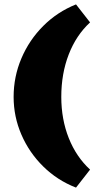

<svg xmlns="http://www.w3.org/2000/svg" viewBox="-20 -731 452 874"><path d="M42 -290Q42 -382 77.5 -465.5Q113 -549 177 -613Q241 -677 326 -711L390 -629Q327 -571 293 -483.5Q259 -396 259 -290Q259 -188 293 -102.5Q327 -17 390 41L326 123Q241 90 177 27Q113 -36 77.5 -118Q42 -200 42 -290Z"/></svg>

Font: Ysabeau Black
Style: Regular
Weight: 900
Designer: Christian Thalmann (Catharsis Fonts)
Version: Version 0.003